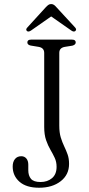

<svg xmlns="http://www.w3.org/2000/svg" viewBox="-20 -890 428 923"><path d="M312 -102Q312 -50 271.8 -18.8Q231.5 12.5 168 12.5Q106.5 12.5 73.8 -16.2Q41 -45 41 -89.5Q41 -112 52 -125.5Q63 -139 82.5 -139Q97.5 -139 106.8 -128Q116 -117 116 -98.5V-72Q116 -45.5 129 -30.2Q142 -15 175 -15Q208 -15 230 -33.5Q252 -52 252 -88Q252 -112 243 -131.2Q234 -150.5 222.2 -170.5Q210.5 -190.5 201.5 -216.5Q192.5 -242.5 192.5 -280V-635.5Q192.5 -659.5 167 -664.5L127.5 -671Q111.5 -674.5 111.5 -686Q111.5 -699.5 129 -699.5H326.5Q344 -699.5 344 -686Q344 -675 328 -670.5L290.5 -664.5Q265 -659.5 265 -636V-286Q265 -252.5 272.2 -229Q279.5 -205.5 288.8 -186.2Q298 -167 305 -147.5Q312 -128 312 -102ZM341.5 -740.5Q334.5 -735 322.5 -743.5L226 -811L129.5 -743.5Q117 -735 110 -740.5Q101.5 -747.5 111.5 -758L199.5 -854.5Q206.5 -862 212.2 -866.2Q218 -870.5 226 -870.5Q234 -870.5 239.8 -866.2Q245.5 -862 252 -854.5L341 -758Q350.5 -747.5 341.5 -740.5Z"/></svg>

Font: Fraunces 72pt S050 Light
Style: Regular
Weight: 300
Version: Version 1.000; ttfautohint (v1.8.3)